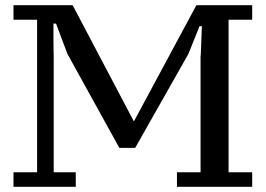

<svg xmlns="http://www.w3.org/2000/svg" viewBox="-20 -720 1024 740"><path d="M32 -644V-700H260L496 -252L737 -700H952V-644H861V-56H952V0H662V-56H753V-502Q754 -507 754.5 -525.5Q755 -544 756 -565Q757 -590 758 -619H749L706 -512L501 -150H440L240 -512L196 -629H186V-567Q186 -544 186.5 -523.5Q187 -503 187 -502V-56H272V0H32V-56H123V-644Z"/></svg>

Font: PT Serif Caption
Style: Regular
Weight: 400
Designer: A.Korolkova, O.Umpeleva, V.Yefimov
Foundry: ParaType Ltd
Version: Version 1.000W OFL